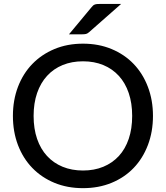

<svg xmlns="http://www.w3.org/2000/svg" viewBox="-20 -947 842 974"><path d="M45.5 0ZM756 -359Q756 -278.5 730.2 -211Q704.5 -143.5 658 -95Q611.5 -46.5 546 -19.5Q480.5 7.5 401 7.5Q321.5 7.5 256.2 -19.5Q191 -46.5 144 -95Q97 -143.5 71.2 -211Q45.5 -278.5 45.5 -359Q45.5 -439 71.2 -506.5Q97 -574 144 -622.5Q191 -671 256.2 -698.2Q321.5 -725.5 401 -725.5Q480.5 -725.5 546 -698.2Q611.5 -671 658 -622.5Q704.5 -574 730.2 -506.5Q756 -439 756 -359ZM650.5 -359Q650.5 -423.5 633 -475Q615.5 -526.5 582.8 -562.2Q550 -598 504 -617Q458 -636 401 -636Q344 -636 297.8 -617Q251.5 -598 218.8 -562.2Q186 -526.5 168.2 -475Q150.5 -423.5 150.5 -359Q150.5 -294 168.2 -242.5Q186 -191 218.8 -155.5Q251.5 -120 297.8 -101Q344 -82 401 -82Q458 -82 504 -101Q550 -120 582.8 -155.5Q615.5 -191 633 -242.5Q650.5 -294 650.5 -359ZM594.5 -927 431.5 -783.5Q423.5 -776.5 416.5 -774.8Q409.5 -773 398 -773H330L444 -910Q448.5 -916 452.5 -919.2Q456.5 -922.5 461.5 -924.2Q466.5 -926 472.8 -926.5Q479 -927 487.5 -927Z"/></svg>

Font: Lato Medium
Style: Regular
Weight: 500
Designer: Lukasz Dziedzic
Foundry: tyPoland Lukasz Dziedzic
Version: Version 2.006; 2014-01-15